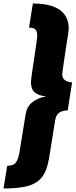

<svg xmlns="http://www.w3.org/2000/svg" viewBox="-41 -862 430 1092"><path d="M0 81Q35 81 49 62.5Q63 44 69 8L105 -214Q112 -255 142 -280Q172 -305 222 -314Q180 -317 157.5 -336Q135 -355 135 -393Q135 -414 156 -548Q171 -647 171 -658Q171 -684 160 -694.5Q149 -705 124 -705L146 -842Q350 -842 350 -697Q350 -686 333 -582Q328 -549 320.5 -497Q313 -445 313 -438Q313 -399 369 -393L344 -234Q281 -234 273 -179L238 38Q227 106 199.5 143Q172 180 120 195Q68 210 -21 210Z"/></svg>

Font: Exo ExtraBold
Style: Italic
Weight: 800
Italic angle: -9°
Designer: Natanael Gama
Foundry: Natanael Gama
Version: Version 1.500; ttfautohint (v1.6)